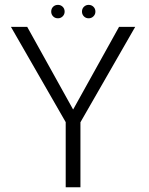

<svg xmlns="http://www.w3.org/2000/svg" viewBox="-20 -788 627 808"><path d="M256.5 0H318.5V-273.5L549 -675H481L288 -327.5H287.5L94.5 -675H26L256.5 -274ZM224 -711Q235.5 -711 243.8 -719.2Q252 -727.5 252 -739Q252 -751.5 243.8 -759.5Q235.5 -767.5 224 -767.5Q211.5 -767.5 203.5 -759.5Q195.5 -751.5 195.5 -739Q195.5 -727.5 203.5 -719.2Q211.5 -711 224 -711ZM353 -711Q365 -711 373.2 -719.2Q381.5 -727.5 381.5 -739Q381.5 -751.5 373.2 -759.5Q365 -767.5 353 -767.5Q341.5 -767.5 333.2 -759.5Q325 -751.5 325 -739Q325 -727.5 333 -719.2Q341 -711 353 -711Z"/></svg>

Font: Anybody Thin Light
Style: Regular
Weight: 300
Version: Version 1.113;gftools[0.9.25]